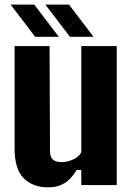

<svg xmlns="http://www.w3.org/2000/svg" viewBox="-20 -799 571 829"><path d="M188 10Q122 10 82.5 -29.2Q43 -68.5 43 -159V-600H194L196 -146Q196 -122 208 -110.5Q220 -99 247 -99Q271 -99 296.2 -110.8Q321.5 -122.5 331 -142V-600H484V0H331V-65H311Q286.5 -24.5 257.2 -7.2Q228 10 188 10ZM282 -640 176 -779H278L384 -640ZM132 -640 26 -779H128L234 -640Z"/></svg>

Font: Big Shoulders Text Thin Black
Style: Regular
Weight: 900
Version: Version 2.002